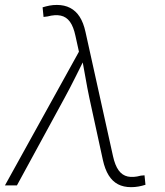

<svg xmlns="http://www.w3.org/2000/svg" viewBox="-29 -755 670 782"><path d="M-8.8 0 292.5 -544.4 278.3 -608.9Q270.5 -646 255.9 -666.3Q241.2 -686.5 218.5 -691.4Q195.8 -696.3 164.6 -688L148.4 -686L144.5 -725.1Q158.7 -729.5 172.6 -732.2Q186.5 -734.9 202.6 -734.9Q233.4 -734.9 256.6 -722.9Q279.8 -710.9 295.4 -686.8Q311 -662.6 319.3 -624.5L431.2 -119.1Q439.5 -81.5 454.1 -61.3Q468.8 -41 491.2 -36.1Q513.7 -31.2 544.4 -39.6L559.6 -41L563.5 -2.4Q549.8 2 535.4 4.6Q521 7.3 504.9 7.3Q474.1 7.3 451.4 -4.6Q428.7 -16.6 413.6 -41Q398.4 -65.4 390.1 -103L335 -356Q326.2 -397.9 319.1 -439.2Q312 -480.5 304.2 -521.5H318.4Q297.9 -480.5 277.3 -439.2Q256.8 -397.9 233.9 -356L40 0Z"/></svg>

Font: Inter 18pt ExtraLight
Style: Italic
Weight: 250
Italic angle: -9.3988°
Designer: Rasmus Andersson
Foundry: rsms
Version: Version 4.001;git-66647c0bb